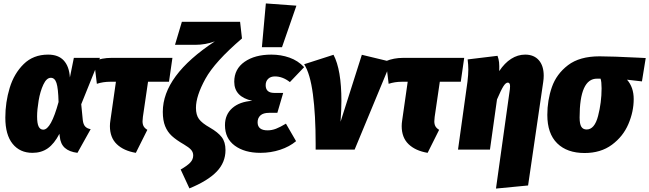

<svg xmlns="http://www.w3.org/2000/svg" viewBox="-20 -871 3780 1118"><path d="M387 -420 410 -534H562L453 -264L462 -172Q465 -146 476.5 -134Q488 -122 508 -119L431 19Q383 13 357.5 -10Q332 -33 328 -76L326 -92Q296 -34 258.5 -7.5Q221 19 169 19Q96 19 53.5 -33.5Q11 -86 11 -186Q11 -276 36.5 -359.5Q62 -443 118 -498Q174 -553 260 -553Q320 -553 351.5 -518.5Q383 -484 387 -420ZM196 -193Q196 -152 205 -134Q214 -116 232 -116Q277 -116 321 -277Q319 -357 309 -387.5Q299 -418 276 -418Q251 -418 232.5 -378.5Q214 -339 205 -285.5Q196 -232 196 -193Z M812 -190Q810 -172 810 -165Q810 -147 816.5 -135.5Q823 -124 838 -115L771 19Q700 7 660 -31.5Q620 -70 620 -137Q620 -153 623 -171L655 -395H622Q580 -395 544 -383L528 -515Q574 -534 628 -534H984L964 -395H842Z M1032 116Q1069 95 1087 76.5Q1105 58 1105 34Q1105 15 1092.5 1Q1080 -13 1051 -30Q1006 -56 980.5 -79.5Q955 -103 941.5 -136.5Q928 -170 928 -220Q928 -431 1231 -630Q1176 -610 1117 -610H999L1039 -744H1378L1389 -647Q1231 -512 1176 -412Q1121 -312 1121 -243Q1121 -202 1138.5 -178Q1156 -154 1202 -128Q1249 -101 1271 -72.5Q1293 -44 1293 3Q1293 75 1241.5 128.5Q1190 182 1083 226Z M1290 -142Q1290 -204 1332.5 -241.5Q1375 -279 1449 -284Q1344 -307 1344 -395Q1344 -469 1404 -511Q1464 -553 1560 -553Q1616 -553 1665.5 -535.5Q1715 -518 1751 -480L1668 -393Q1626 -426 1581 -426Q1556 -426 1541.5 -412Q1527 -398 1527 -375Q1527 -330 1577 -330H1629L1595 -214H1547Q1513 -214 1496.5 -199Q1480 -184 1480 -159Q1480 -112 1538 -112Q1563 -112 1587.5 -121.5Q1612 -131 1645 -151L1704 -49Q1666 -17 1611.5 1Q1557 19 1496 19Q1404 19 1347 -23Q1290 -65 1290 -142ZM1528 -851 1706 -838 1622 -596H1505Z M1968 -283Q1968 -235 1963 -162L2087 -552L2257 -511L2045 0H1818V-34Q1818 -202 1802 -322.5Q1786 -443 1751 -497L1922 -552Q1968 -465 1968 -283Z M2511 -190Q2509 -172 2509 -165Q2509 -147 2515.5 -135.5Q2522 -124 2537 -115L2470 19Q2399 7 2359 -31.5Q2319 -70 2319 -137Q2319 -153 2322 -171L2354 -395H2321Q2279 -395 2243 -383L2227 -515Q2273 -534 2327 -534H2683L2663 -395H2541Z M2949 -352Q2950 -359 2950 -369Q2950 -390 2937 -390Q2925 -390 2911.5 -369Q2898 -348 2874 -292L2833 0H2647L2702 -395Q2707 -437 2707 -466Q2707 -493 2703 -525L2877 -546Q2884 -527 2886 -508Q2888 -489 2887 -457Q2918 -504 2956.5 -528.5Q2995 -553 3038 -553Q3089 -553 3117.5 -520.5Q3146 -488 3146 -430Q3146 -413 3143 -393L3055 209L2868 227Z M3167 -202Q3167 -287 3193.5 -363.5Q3220 -440 3287.5 -491.5Q3355 -543 3471 -543Q3543 -543 3701 -535L3740 -533L3718 -397L3631 -407Q3670 -363 3670 -294Q3670 -221 3639 -148.5Q3608 -76 3543 -28Q3478 20 3384 20Q3282 20 3224.5 -36.5Q3167 -93 3167 -202ZM3483 -357Q3483 -395 3477 -413H3457Q3355 -414 3355 -187Q3355 -149 3365 -133Q3375 -117 3396 -117Q3442 -117 3462.5 -195.5Q3483 -274 3483 -357Z"/></svg>

Font: Fira Sans Condensed Black
Style: Italic
Weight: 900
Width: 3
Italic angle: -8°
Designer: Carrois Corporate & Edenspiekermann AG
Foundry: Carrois Corporate GbR & Edenspiekermann AG
Version: Version 4.203